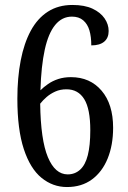

<svg xmlns="http://www.w3.org/2000/svg" viewBox="-20 -744 517 774"><path d="M250 10Q193 10 147.5 -27Q102 -64 76 -143Q50 -222 50 -346Q50 -431 63.5 -500.5Q77 -570 104 -620Q131 -670 173 -697Q215 -724 272 -724Q321 -724 353 -709Q385 -694 401.5 -670Q418 -646 418 -619Q418 -591 400 -576Q382 -561 348 -561Q348 -596 340.5 -621.5Q333 -647 315.5 -662Q298 -677 270 -677Q230 -677 202.5 -643.5Q175 -610 160.5 -544Q146 -478 143 -380Q156 -393 174 -405.5Q192 -418 215 -425.5Q238 -433 266 -433Q343 -433 389.5 -378.5Q436 -324 436 -229Q436 -159 414 -105Q392 -51 350.5 -20.5Q309 10 250 10ZM253 -41Q282 -41 303 -60Q324 -79 334 -118.5Q344 -158 344 -219Q344 -305 319.5 -344.5Q295 -384 248 -384Q223 -384 203 -375Q183 -366 168 -353Q153 -340 142 -326Q144 -180 173 -110.5Q202 -41 253 -41Z"/></svg>

Font: Noto Serif Condensed
Style: Regular
Weight: 400
Width: 3
Designer: Monotype Design Team
Foundry: Monotype Imaging Inc.
Version: Version 2.015